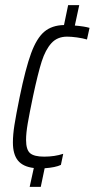

<svg xmlns="http://www.w3.org/2000/svg" viewBox="-20 -716 367 744"><path d="M327 -608 317 -563Q300 -568 278 -571Q256 -574 240 -574Q202 -574 179 -548.5Q156 -523 141.5 -477.5Q127 -432 108 -343Q94 -276 87.5 -238Q81 -200 81 -174Q81 -136 96.5 -122.5Q112 -109 151 -109Q192 -109 225 -120L216 -77Q195 -67 153 -64L138 8H95L111 -65Q69 -70 49.5 -94Q30 -118 30 -164Q30 -194 36 -232Q42 -270 56 -339Q79 -451 100.5 -509.5Q122 -568 151.5 -593Q181 -618 228 -619L244 -696H287L270 -617Q307 -614 327 -608Z"/></svg>

Font: Saira Ultra Condensed Light
Style: Italic
Weight: 300
Width: 1
Italic angle: -12°
Designer: Hector Gatti with collaboration of the Omnibus-Type team
Foundry: Omnibus-Type
Version: Version 1.001; ttfautohint (v1.8)